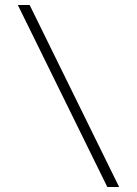

<svg xmlns="http://www.w3.org/2000/svg" viewBox="-20 -672 545 764"><path d="M51 -652 407 72H454L98 -652Z"/></svg>

Font: Charger Sport
Style: HL
Weight: 100
Designer: Jasper
Foundry: Cannot Into Space Fonts
Version: Version 1.1